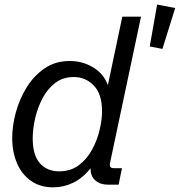

<svg xmlns="http://www.w3.org/2000/svg" viewBox="-20 -805 784 837"><path d="M211.4 11.7Q155.3 11.7 115.2 -16.4Q75.2 -44.4 54.2 -93.3Q33.2 -142.1 33.2 -203.6Q33.2 -255.9 48.8 -314.2Q64.5 -372.6 95.9 -423.6Q127.4 -474.6 174.3 -506.8Q221.2 -539.1 283.7 -539.1Q340.3 -539.1 386.5 -511Q432.6 -482.9 450.2 -433.6L513.2 -732.4H594.7L460.4 -98.1Q457 -83 460.9 -77.4Q464.8 -71.8 478 -71.8H511.7L497.1 0H449.7Q417 0 395.5 -18.6Q374 -37.1 375 -71.3Q340.3 -28.3 298.8 -8.3Q257.3 11.7 211.4 11.7ZM237.8 -58.1Q288.1 -58.1 323.5 -84.7Q358.9 -111.3 381.3 -152.6Q403.8 -193.8 414.3 -238.8Q424.8 -283.7 424.8 -320.3Q424.8 -394.5 389.2 -431.9Q353.5 -469.2 301.3 -469.2Q253.9 -469.2 220 -442.9Q186 -416.5 164.6 -375Q143.1 -333.5 132.8 -287.4Q122.6 -241.2 122.6 -201.7Q122.6 -128.9 153.8 -93.5Q185.1 -58.1 237.8 -58.1ZM688 -591.8 632.8 -602.5 665 -785.2 743.7 -770Z"/></svg>

Font: Schibsted Grotesk
Style: Italic
Weight: 400
Italic angle: -12°
Designer: Bakken & Baeck AS, Henrik Kongsvoll
Foundry: Schibsted ASA
Version: Version 1.100; ttfautohint (v1.8.4.7-5d5b);gftools[0.9.25]